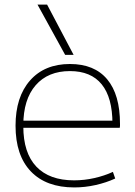

<svg xmlns="http://www.w3.org/2000/svg" viewBox="-20 -810 591 840"><path d="M305 10Q182 10 115 -60Q48 -130 48 -260Q48 -386 111.5 -458Q175 -530 286 -530Q393 -530 449 -463Q505 -396 505 -268Q505 -263 505 -259.5Q505 -256 504 -251H66V-282H483L472 -269Q472 -383 425 -441Q378 -499 286 -499Q190 -499 136 -437Q82 -375 82 -262V-257Q82 -141 139 -81Q196 -21 304 -21Q349 -21 393 -31Q437 -41 474 -58L484 -29Q445 -11 398.5 -0.5Q352 10 305 10ZM265 -570 144 -790H186L302 -570Z"/></svg>

Font: M PLUS 1 Thin ExtraLight
Style: Regular
Weight: 250
Version: Version 1.001